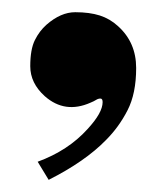

<svg xmlns="http://www.w3.org/2000/svg" viewBox="-20 -171 274 316"><path d="M148.9 -2.9Q148.9 -8.8 145.3 -8.8Q141.6 -8.8 138.2 -6.6Q134.8 -4.4 128.9 -2Q86.9 16.6 53.7 -12.7Q29.8 -34.2 29.8 -62Q29.8 -89.8 37.4 -105Q44.9 -120.1 56.6 -130.4Q80.1 -150.9 103.8 -150.9Q127.4 -150.9 144.3 -145.5Q161.1 -140.1 174.3 -127.9Q204.1 -101.1 204.1 -59.1Q204.1 -17.1 189.9 10.5Q175.8 38.1 154.3 59.6Q120.1 94.7 60.1 125L42 95.2Q92.3 76.7 124 41.5Q148.9 14.6 148.9 -2.9Z"/></svg>

Font: Smokum
Style: Regular
Weight: 400
Designer: Astigmatic (AOETI)
Foundry: Astigmatic (AOETI)
Version: Version 1.001